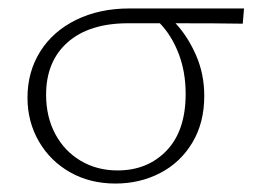

<svg xmlns="http://www.w3.org/2000/svg" viewBox="-20 -430 617 454"><path d="M554 -374Q501 -375 395 -375Q424 -344 443.5 -299.5Q463 -255 463 -203Q463 -140 435 -93Q407 -46 359 -21Q311 4 253 4Q193 4 146 -22.5Q99 -49 72 -95.5Q45 -142 45 -199Q45 -260 75 -308Q105 -356 160 -383Q215 -410 286 -410H557ZM358 -375H283Q191 -375 140 -330Q89 -285 89 -206Q89 -154 110.5 -113.5Q132 -73 170.5 -50Q209 -27 258 -27Q329 -27 374 -74Q419 -121 419 -208Q419 -260 402.5 -303Q386 -346 358 -375Z"/></svg>

Font: Ysabeau Infant Light
Style: Regular
Weight: 300
Designer: Christian Thalmann (Catharsis Fonts)
Version: Version 0.003